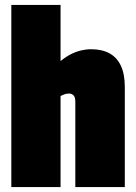

<svg xmlns="http://www.w3.org/2000/svg" viewBox="-20 -760 551 780"><path d="M26 0V-740H226V-512Q247 -529 267.5 -539.5Q288 -550 309 -555Q330 -560 350 -560Q394 -560 424.5 -543.5Q455 -527 471 -493Q487 -459 487 -407V0H286V-346Q286 -366 278.5 -373Q271 -380 261 -380Q255 -380 249.5 -379Q244 -378 238.5 -375.5Q233 -373 226 -370V0Z"/></svg>

Font: Georama SemiCondensed Black
Style: Regular
Weight: 900
Width: 4
Designer: Jean-Baptiste Levee
Foundry: Production Type
Version: Version 1.001